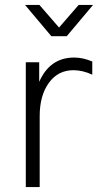

<svg xmlns="http://www.w3.org/2000/svg" viewBox="-20 -754 428 774"><path d="M279 -522Q315 -522 352 -506V-453Q313 -471 276 -471Q214 -471 177 -420Q140 -369 140 -286V0H84V-503H138V-424Q181 -522 279 -522ZM297 -734H355L249 -608H187L81 -734H139L218 -643Z"/></svg>

Font: Metropolitano Light
Style: Regular
Weight: 300
Designer: Fonts by Alex Slobzheninov & Chris M. Simpson / Changes by Cristiano Sobral
Foundry: Fonts by Alex Slobzheninov & Chris M. Simpson / Changes by Cristiano Sobral
Version: Version 1.00;August 30, 2020;FontCreator 13.0.0.2681 64-bit